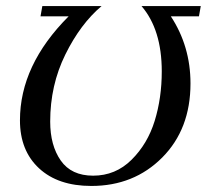

<svg xmlns="http://www.w3.org/2000/svg" viewBox="-20 -605 693 635"><path d="M610 -329Q610 -178 516.5 -84Q423 10 282 10Q172 10 109 -48.5Q46 -107 46 -207Q46 -390 207 -551H114L120 -585H316Q246 -526 196 -424.5Q146 -323 146 -203Q146 -124 181 -74Q216 -24 288 -24Q362 -24 415 -76.5Q468 -129 491.5 -205Q515 -281 515 -369Q515 -507 448 -585H644L638 -551H545Q610 -452 610 -329Z"/></svg>

Font: Judson
Style: Italic
Weight: 400
Italic angle: -9.5°
Version: Version 20110429